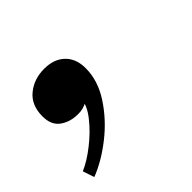

<svg xmlns="http://www.w3.org/2000/svg" viewBox="-89 -211 448 448"><g transform="rotate(-45 135.0 13.0)"><path d="M-1.5 144 -11 115.5Q12.5 105.5 39.5 84.2Q66.5 63 85.8 38.5Q105 14 105 -3.5Q105 -8.5 103.8 -12.5Q102.5 -16.5 101 -19.5H129.5Q119.5 -3.5 107 5Q94.5 13.5 76 13.5Q49.5 13.5 31.2 0.2Q13 -13 13 -41.5Q13 -78.5 36.8 -98Q60.5 -117.5 94.5 -117.5Q126.5 -117.5 145.2 -99.5Q164 -81.5 164 -50Q164 -9 138.5 30Q113 69 75 99Q37 129 -1.5 144Z"/></g></svg>

Font: Epilogue Medium
Style: Italic
Weight: 500
Italic angle: -12°
Designer: Tyler Finck
Foundry: Etcetera Type Co
Version: Version 2.112